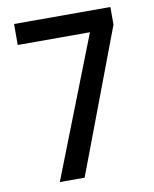

<svg xmlns="http://www.w3.org/2000/svg" viewBox="-81 -776 671 838"><g transform="rotate(-10 254.0 -357.0)"><path d="M359 -621 116 0H226L466 -636V-714H39V-621Z"/></g></svg>

Font: Noto Sans Devanagari SemiCondensed Medium
Style: Regular
Weight: 500
Width: 4
Designer: Jelle Bosma - Monotype Design Team
Foundry: Monotype Imaging Inc.
Version: Version 2.004